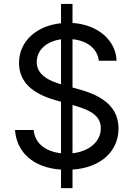

<svg xmlns="http://www.w3.org/2000/svg" viewBox="-20 -854 682 980"><path d="M291.5 106.4H350.1V11.7C500 1.5 585 -86.4 585 -198.2C585 -334 457 -377.9 378.9 -399.4L350.1 -407.2V-653.8C423.3 -646.5 477.1 -607.4 484.4 -543.9H575.2C570.8 -647.9 481.4 -728 350.1 -736.8V-834H291.5V-735.4C168.5 -723.1 77.1 -645 77.1 -532.7C77.1 -436 145.5 -376 262.7 -342.8L291.5 -334.5V-71.8C218.8 -79.6 158.2 -117.7 151.9 -190.4H56.6C64.5 -76.2 150.9 2.4 291.5 11.7ZM167.5 -537.1C167.5 -597.2 215.8 -643.1 291.5 -653.3V-423.8C238.8 -439 167.5 -467.8 167.5 -537.1ZM350.1 -71.8V-317.9H350.6C428.2 -295.9 494.6 -270 494.6 -199.7C494.6 -129.9 434.1 -81.1 350.1 -71.8Z"/></svg>

Font: Raveo
Style: Regular
Weight: 400
Designer: Jakub Foglar, Rasmus Andersson (Inter)
Foundry: Jakubfoglar.com
Version: Version 1.100;Glyphs 3.2.3 (3260)